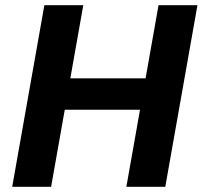

<svg xmlns="http://www.w3.org/2000/svg" viewBox="-20 -720 781 740"><path d="M467 0 591 -700H741L617 0ZM27 0 151 -700H301L177 0ZM211 -297 232 -418H564L542 -297Z"/></svg>

Font: DM Sans 9pt Black
Style: Italic
Weight: 900
Italic angle: -10°
Version: Version 4.004;gftools[0.9.30]